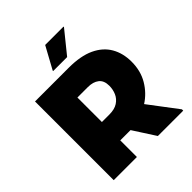

<svg xmlns="http://www.w3.org/2000/svg" viewBox="-249 -1087 1242 1242"><g transform="rotate(-45 372.0 -466.0)"><path d="M68 0V-720H376Q485 -720 554.5 -687.5Q624 -655 658 -596.5Q692 -538 692 -460Q692 -376 654 -312Q616 -248 555 -209L704 -12V0H472L374 -152Q365 -152 356 -152H280V0ZM376 -544H280V-320H348Q396 -320 425 -339Q454 -358 467 -388Q480 -418 480 -452Q480 -500 451.5 -522Q423 -544 376 -544ZM290 -776V-780L373 -932H541V-928L418 -776Z"/></g></svg>

Font: Kufam Black
Style: Regular
Weight: 900
Designer: Wael Morcos, Artur Schmal
Foundry: Original Type
Version: Version 1.301; ttfautohint (v1.8.3)